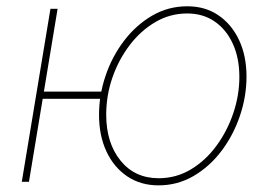

<svg xmlns="http://www.w3.org/2000/svg" viewBox="-20 -570 848 602"><path d="M48.3 0 138.2 -542.5H160.6L70.8 0ZM106.4 -260.3 109.9 -282.7H310.1L306.6 -260.3ZM477.1 11.2Q420.9 11.2 378.9 -17.1Q336.9 -45.4 313.7 -95.2Q290.5 -145 290.5 -210Q290.5 -272 311 -332.5Q331.5 -393.1 368.9 -442.1Q406.2 -491.2 456.8 -520.8Q507.3 -550.3 567.4 -550.3Q623.5 -550.3 665 -522Q706.5 -493.7 729.7 -444.1Q752.9 -394.5 752.9 -329.6Q752.9 -268.1 732.4 -207.3Q711.9 -146.5 674.8 -97.2Q637.7 -47.9 587.2 -18.3Q536.6 11.2 477.1 11.2ZM477.5 -11.2Q532.7 -11.2 578.9 -39.1Q625 -66.9 658.9 -113.3Q692.9 -159.7 711.7 -215.8Q730.5 -272 730.5 -329.1Q730.5 -387.7 710.2 -432.4Q689.9 -477.1 653.3 -502.4Q616.7 -527.8 566.9 -527.8Q513.7 -527.8 467.8 -501.2Q421.9 -474.6 387 -429Q352.1 -383.3 332.5 -326.9Q313 -270.5 313 -210.4Q313 -122.1 357.7 -66.7Q402.3 -11.2 477.5 -11.2Z"/></svg>

Font: Inter 16pt Thin
Style: Italic
Weight: 250
Italic angle: -9.3988°
Version: Version 4.001;git-66647c0bb